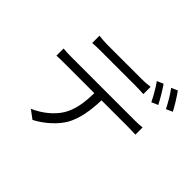

<svg xmlns="http://www.w3.org/2000/svg" viewBox="-201 -1099 1401 1401"><g transform="rotate(45 500.0 -398.0)"><path d="M206 -727V-652C231 -654 262 -655 295 -655H643C671 -655 705 -654 734 -652V-727C706 -723 671 -721 643 -721H294C262 -721 234 -724 206 -727ZM87 -476V-402C114 -404 142 -404 172 -404H476C474 -308 463 -222 419 -151C379 -87 307 -29 229 4L295 53C379 10 454 -61 491 -127C531 -202 547 -296 550 -404H826C850 -404 881 -403 902 -402V-476C878 -473 847 -472 826 -472H172C141 -472 114 -473 87 -476ZM785 -810 736 -789C763 -752 798 -691 817 -651L867 -673C846 -714 810 -775 785 -810ZM893 -849 845 -828C873 -791 906 -735 928 -691L977 -713C958 -751 919 -813 893 -849Z"/></g></svg>

Font: Source Han Sans JP Normal
Style: Regular
Weight: 350
Designer: Ryoko NISHIZUKA 西塚涼子 (kana, bopomofo & ideographs); Paul D. Hunt (Latin, Greek & Cyrillic); Sandoll Communications 산돌커뮤니
Foundry: Adobe
Version: Version 2.002;hotconv 1.0.116;makeotfexe 2.5.65601